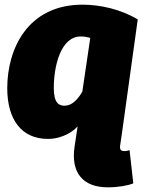

<svg xmlns="http://www.w3.org/2000/svg" viewBox="-20 -574 614 821"><path d="M511 72C496 72 491 64 494 46L501 -1L569 -491C495 -535 408 -554 333 -554C97 -554 11 -363 11 -197C11 -64 71 20 185 20C250 20 298 -16 312 -34L307 -1L299 52C282 164 334 227 441 227C484 227 526 220 550 210L534 68C529 70 521 72 511 72ZM256 -122C233 -122 210 -132 210 -198C210 -292 240 -418 325 -418C341 -418 351 -416 366 -412L332 -182C308 -141 283 -122 256 -122Z"/></svg>

Font: Fira Sans Heavy
Style: Italic
Weight: 900
Italic angle: -8°
Designer: bBox Type GmbH & Carrois Corporate GbR & Edenspiekermann AG
Foundry: bBox Type GmbH & Carrois Corporate GbR & Edenspiekermann AG
Version: Version 4.301;PS 004.301;hotconv 1.0.88;makeotf.lib2.5.64775